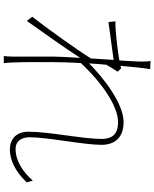

<svg xmlns="http://www.w3.org/2000/svg" viewBox="82 -896 835 1040"><g transform="rotate(90 500.0 -376.5)"><path d="M959 -136C911 -82 852 -43 788 -43C742 -43 724 -78 724 -119C724 -217 765 -412 765 -508C765 -586 720 -628 642 -628C539 -628 396 -514 324 -441C326 -472 328 -504 331 -534C343 -556 357 -578 369 -596L350 -615C346 -614 342 -613 337 -611C344 -690 351 -752 355 -772L311 -774C314 -755 314 -733 314 -716C314 -705 311 -662 308 -605C251 -595 173 -587 140 -585C127 -584 112 -583 96 -584L100 -546C168 -556 265 -568 305 -574C303 -536 300 -493 297 -451C253 -379 126 -202 71 -133L94 -104C158 -195 243 -313 294 -393C290 -329 287 -273 287 -245V-23C287 -7 285 14 284 21H322C321 6 320 -7 319 -24C316 -108 317 -145 317 -245C317 -289 319 -341 322 -396C426 -509 555 -598 642 -598C700 -598 733 -574 733 -508C733 -406 694 -226 694 -113C694 -46 734 -12 791 -12C845 -12 909 -40 968 -103Z"/></g></svg>

Font: Noto Sans CJK JP Thin
Style: Regular
Weight: 250
Designer: Ryoko NISHIZUKA (kana & ideographs); Paul D. Hunt (Latin, Greek & Cyrillic); Wenlong ZHANG (bopomofo); Sandoll Communica
Foundry: Adobe Systems Incorporated
Version: Version 1.004;PS 1.004;hotconv 1.0.82;makeotf.lib2.5.63406